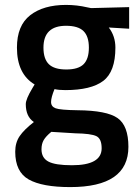

<svg xmlns="http://www.w3.org/2000/svg" viewBox="-20 -530 565 782"><path d="M503 68Q503 232 266 232Q152 232 97 201Q42 170 42 88Q42 51 60 24.5Q78 -2 118 -33Q85 -55 85 -106Q85 -126 112 -171L121 -186Q49 -229 49 -336Q49 -426 103 -468Q157 -510 249 -510Q293 -510 336 -500L351 -497L506 -501V-413L423 -418Q450 -383 450 -336Q450 -238 400.5 -200.5Q351 -163 246 -163Q220 -163 202 -167Q188 -133 188 -114.5Q188 -96 206.5 -89Q225 -82 296 -81Q415 -80 459 -49Q503 -18 503 68ZM149 78Q149 113 177 128Q205 143 273 143Q394 143 394 74Q394 35 372.5 24.5Q351 14 287 13L189 7Q167 25 158 40.5Q149 56 149 78ZM249 -425Q157 -425 157 -336Q157 -290 179 -268.5Q201 -247 250 -247Q299 -247 320.5 -268.5Q342 -290 342 -336Q342 -382 320 -403.5Q298 -425 249 -425Z"/></svg>

Font: TitilliumWeb-SemiBold
Style: SemiBold
Weight: 600
Version: Version 1.001;PS 57.000;hotconv 1.0.70;makeotf.lib2.5.55311